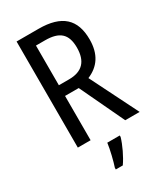

<svg xmlns="http://www.w3.org/2000/svg" viewBox="-227 -806 963 1119"><g transform="rotate(-30 254.5 -246.5)"><path d="M228 -714H80V0H166V-298H258L399 0H496L336 -320C412 -352 455 -412 455 -512C455 -647 384 -714 228 -714ZM227 -637C323 -637 367 -600 367 -508C367 -416 323 -370 235 -370H166V-637ZM327 71V61H243C238 102 220 175 208 210V221H255C284 180 314 116 327 71Z"/></g></svg>

Font: Noto Sans Sinhala UI Condensed
Style: Regular
Weight: 400
Width: 3
Designer: Jelle Bosma - Monotype Design Team
Foundry: Monotype Imaging Inc.
Version: Version 2.006